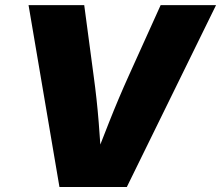

<svg xmlns="http://www.w3.org/2000/svg" viewBox="-20 -748 884 768"><path d="M217.8 0 94.2 -727.5H316.9L354.5 -445.3Q367.2 -353.5 374.8 -259Q382.3 -164.6 387.7 -67.9H341.3Q378.9 -164.6 416.3 -259Q453.6 -353.5 495.1 -445.3L622.6 -727.5H844.2L487.3 0Z"/></svg>

Font: Inter 17pt Black
Style: Italic
Weight: 900
Italic angle: -9.3988°
Version: Version 4.001;git-66647c0bb